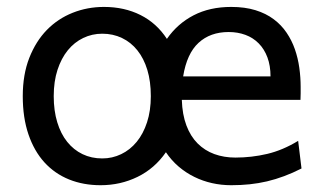

<svg xmlns="http://www.w3.org/2000/svg" viewBox="-20 -528 948 560"><path d="M859.4 -36.6Q833.5 -23.4 808.6 -14.2Q783.7 -4.9 758.8 1Q733.9 6.8 708.3 9.5Q682.6 12.2 654.3 12.2Q625.5 12.2 598.4 6.1Q571.3 0 546.9 -12Q522.5 -23.9 501.2 -42Q480 -60.1 463.9 -84Q431.2 -36.6 381.3 -12.2Q331.5 12.2 273.4 12.2Q223.1 12.2 181.4 -4.6Q139.6 -21.5 109.6 -54.4Q79.6 -87.4 63 -136Q46.4 -184.6 46.4 -247.6Q46.4 -310.5 65.4 -359.1Q84.5 -407.7 116.7 -440.7Q148.9 -473.6 191.9 -490.7Q234.9 -507.8 283.2 -507.8Q342.8 -507.8 389.9 -484.1Q437 -460.4 466.8 -414.6Q497.6 -459 544.7 -483.4Q591.8 -507.8 654.3 -507.8Q694.3 -507.8 725.1 -498.3Q755.9 -488.8 778.3 -471.9Q800.8 -455.1 815.9 -432.6Q831.1 -410.2 840.1 -384.3Q849.1 -358.4 853 -330.3Q856.9 -302.2 856.9 -274.9V-255.9Q856.9 -243.7 856.4 -236.8H510.3Q511.7 -193.8 523.7 -162.1Q535.6 -130.4 556.4 -109.6Q577.1 -88.9 605.2 -78.6Q633.3 -68.4 666.5 -68.4Q713.9 -68.4 759.3 -79.1Q804.7 -89.8 849.6 -117.2ZM136.7 -247.6Q136.7 -205.1 147 -171.4Q157.2 -137.7 176 -114.3Q194.8 -90.8 220.7 -78.4Q246.6 -65.9 278.3 -65.9Q307.6 -65.9 333.5 -78.4Q359.4 -90.8 378.7 -114.3Q397.9 -137.7 408.9 -171.4Q419.9 -205.1 419.9 -247.6Q419.9 -290.5 409.7 -324.2Q399.4 -357.9 380.6 -381.3Q361.8 -404.8 335.7 -417.2Q309.6 -429.7 278.3 -429.7Q248.5 -429.7 222.7 -417.2Q196.8 -404.8 177.7 -381.3Q158.7 -357.9 147.7 -324.2Q136.7 -290.5 136.7 -247.6ZM769 -305.2Q769 -336.4 760 -360.6Q751 -384.8 734.6 -401.4Q718.3 -418 695.8 -426.3Q673.3 -434.6 647 -434.6Q593.3 -434.6 559.1 -403.1Q524.9 -371.6 514.2 -305.2Z"/></svg>

Font: Andika New Basic
Style: Regular
Weight: 400
Designer: Victor Gaultney, Annie Olsen, Julie Remington, Don Collingsworth, Eric Hays
Foundry: SIL International
Version: Version 5.500